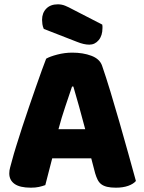

<svg xmlns="http://www.w3.org/2000/svg" viewBox="-20 -860 667 890"><path d="M194 -588Q211 -598 245.5 -607Q280 -616 315 -616Q365 -616 403.5 -601.5Q442 -587 453 -556Q471 -504 492 -435Q513 -366 534 -292.5Q555 -219 575 -147.5Q595 -76 610 -21Q598 -7 574 1.5Q550 10 517 10Q493 10 476.5 6Q460 2 449.5 -6Q439 -14 432.5 -27Q426 -40 421 -57L403 -126H222Q214 -96 206 -64Q198 -32 190 -2Q176 3 160.5 6.5Q145 10 123 10Q72 10 47.5 -7.5Q23 -25 23 -56Q23 -70 27 -84Q31 -98 36 -117Q43 -144 55.5 -184Q68 -224 83 -270.5Q98 -317 115 -366Q132 -415 147 -458.5Q162 -502 174.5 -536Q187 -570 194 -588ZM314 -459Q300 -417 282.5 -365.5Q265 -314 251 -261H375Q361 -315 346.5 -366.5Q332 -418 320 -459ZM183 -726Q178 -737 176.5 -748Q175 -759 175 -768Q175 -800 194.5 -820Q214 -840 248 -840Q266 -840 282 -833.5Q298 -827 318 -816L454 -746Q455 -742 455 -738Q455 -734 455 -730Q455 -695 437.5 -674Q420 -653 394 -653Q369 -653 337 -666Z"/></svg>

Font: Baloo
Style: Regular
Weight: 400
Designer: Sarang Kulkarni and Ek Type
Foundry: Ek Type
Version: Version 1.100;PS 1.000;hotconv 1.0.88;makeotf.lib2.5.647800;